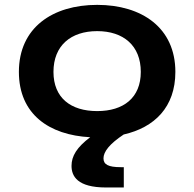

<svg xmlns="http://www.w3.org/2000/svg" viewBox="-20 -566 818 808"><path d="M718 -263.5C718 -449.5 576.5 -545.5 389 -545.5C201 -545.5 59.5 -449.5 59.5 -263.5C59.5 -85.5 186.5 2.5 359.5 11.5C304 53.5 281 90 281 132C281 175 305 223 426.5 223H501V137.5H488C435.5 137.5 415.5 126 415.5 100.5C415.5 72.5 440.5 40 500.5 0C630 -29.5 718 -115 718 -263.5ZM205 -263.5C205 -374 278 -435 389 -435C499.5 -435 572.5 -374 572.5 -263.5C572.5 -154 499.5 -98.5 389 -98.5C278 -98.5 205 -154 205 -263.5Z"/></svg>

Font: Monaspace Neon Wide
Style: Bold
Weight: 700
Width: 7
Designer: Riley Cran & the Lettermatic Team
Foundry: Lettermatic
Version: Version 1.000 (Monaspace Neon)